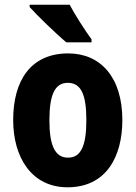

<svg xmlns="http://www.w3.org/2000/svg" viewBox="-20 -786 577 816"><path d="M276 -766H106V-756C137 -721 223 -638 262 -606H369V-619C345 -651 298 -724 276 -766ZM500 -276C500 -458 407 -559 270 -559C111 -559 36 -444 36 -276C36 -115 116 10 267 10C430 10 500 -118 500 -276ZM190 -275C190 -383 213 -434 268 -434C325 -434 347 -383 347 -276C347 -168 325 -116 269 -116C213 -116 190 -169 190 -275Z"/></svg>

Font: Noto Sans Gurmukhi Condensed ExtraBold
Style: Regular
Weight: 800
Width: 3
Designer: Jelle Bosma - Monotype Design Team
Foundry: Monotype Imaging Inc.
Version: Version 2.004